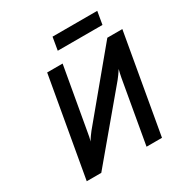

<svg xmlns="http://www.w3.org/2000/svg" viewBox="-197 -1027 1128 1179"><g transform="rotate(-30 367.5 -437.0)"><path d="M78.5 0 202 -700H311.5L232.5 -253Q231 -243.5 227.8 -227.2Q224.5 -211 220 -199.5Q229 -213.5 240.2 -229.5Q251.5 -245.5 258.5 -254L628.5 -700H735L612 0H502.5L580.5 -444Q583.5 -459 586.5 -473Q589.5 -487 593 -499Q585 -486 573 -469.5Q561 -453 553 -443L181.5 0ZM325 -783 340.5 -874H657.5L642 -783Z"/></g></svg>

Font: Overpass SemiBold
Style: Italic
Weight: 600
Italic angle: -10°
Designer: Delve Withrington, Dave Bailey, Thomas Jockin
Foundry: Delve Fonts LLC
Version: Version 4.000